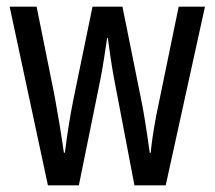

<svg xmlns="http://www.w3.org/2000/svg" viewBox="-20 -557 645 577"><path d="M322 -325 384 0H478L596 -537H517L450 -212C441 -164 435 -124 433 -98H430C420 -170 411 -227 403 -264L348 -537H258L202 -265C189 -202 181 -146 175 -98H172C164 -155 154 -214 144 -269L90 -537H9L124 0H217L283 -325C290 -361 296 -404 302 -443H304C309 -406 315 -363 322 -325Z"/></svg>

Font: Noto Sans Lao Looped ExtraCondensed
Style: Regular
Weight: 400
Width: 2
Designer: Mark Frömberg, Ben Mitchell
Foundry: The Fontpad Ltd
Version: Version 1.002